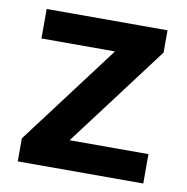

<svg xmlns="http://www.w3.org/2000/svg" viewBox="-65 -591 636 654"><g transform="rotate(10 253.0 -264.0)"><path d="M472.2 -101.6V0H74.7V-101.6ZM462.9 -451.2 123 0H38.1V-79.6L376 -528.3H462.9ZM415.5 -528.3V-426.3H44.9V-528.3Z"/></g></svg>

Font: Roboto SemiBold
Style: Regular
Weight: 600
Designer: Christian Robertson
Foundry: Google
Version: Version 3.009; 2024